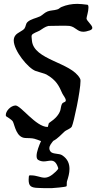

<svg xmlns="http://www.w3.org/2000/svg" viewBox="-20 -725 507 992"><path d="M10 -131C10 -129 10 -126 12 -124C12 -123 41 -108 47 -96C57 -74 65 -15 110 -12C126 -11 144 -12 158 -8C170 -5 181 0 192 4C182 26 169 59 169 80C169 90 171 97 177 101C187 107 197 109 206 109C219 109 232 105 243 105C258 105 271 112 281 144V145C281 150 270 159 268 162C243 186 226 193 210 193C189 193 170 181 140 181H134C131 181 129 184 129 187C129 193 128 199 128 203C128 236 139 245 178 246C195 247 212 247 229 247H248C249 247 321 242 324 237C326 233 324 219 326 212C333 191 339 169 339 148C339 121 330 96 301 77C286 67 253 72 242 59C237 53 235 47 235 41C235 26 247 14 255 3C279 -9 297 -31 312 -44C322 -54 344 -59 351 -71C361 -91 396 -256 396 -307C396 -313 395 -318 393 -320C347 -404 154 -414 145 -515C145 -521 143 -529 143 -536C143 -539 144 -541 144 -543C148 -553 175 -561 185 -567C199 -576 213 -587 230 -591C231 -591 264 -592 292 -592C315 -592 336 -592 340 -591C372 -585 379 -561 410 -561C419 -561 430 -563 444 -568C453 -571 457 -576 457 -581C457 -596 427 -617 427 -630C427 -636 437 -666 437 -685C437 -695 436 -701 429 -701H427C410 -703 395 -705 379 -705C351 -705 324 -700 298 -689C288 -685 285 -678 275 -676C260 -671 241 -672 226 -666C209 -659 202 -649 188 -641C165 -630 138 -627 121 -610C112 -600 114 -588 106 -577C96 -565 72 -557 61 -544C54 -536 51 -526 51 -516C51 -463 126 -371 165 -358C195 -348 208 -346 220 -340C271 -311 285 -281 302 -242C306 -233 320 -218 320 -206L319 -202C316 -197 306 -196 302 -191C295 -182 295 -166 292 -156C285 -133 267 -112 234 -90C230 -88 229 -69 226 -69C165 -69 86 -183 59 -180C34 -178 10 -151 10 -131Z"/></svg>

Font: Ancial
Style: Regular
Weight: 400
Designer: Daytona Mess (Anne-Dauphine Borione)
Foundry: Daytona Mess (Anne-Dauphine Borione)
Version: Version 1.000;Glyphs 3.2 (3192)